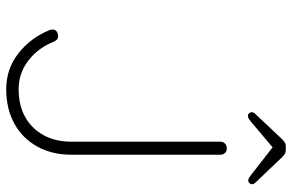

<svg xmlns="http://www.w3.org/2000/svg" viewBox="-181 -749 940 618"><g transform="rotate(90 289.0 -440.0)"><path d="M267 10Q202 10 152 -29Q102 -68 77 -129Q75 -135 75 -139Q75 -148 81.5 -152.5Q88 -157 95 -157Q103 -157 107 -153.5Q111 -150 114 -144Q133 -94 174 -62Q215 -30 267 -30Q319 -30 356.5 -51Q394 -72 415 -110Q436 -148 436 -199V-680Q436 -688 442 -694Q448 -700 458 -700Q467 -700 472.5 -694Q478 -688 478 -680V-199Q478 -137 451.5 -89.5Q425 -42 377.5 -16Q330 10 267 10ZM451 -850 462 -854 372 -778Q367 -774 362.5 -771Q358 -768 353 -768Q348 -768 344.5 -772Q341 -776 341 -780Q341 -783 342.5 -786Q344 -789 347 -792L428 -878Q434 -884 439 -887Q444 -890 452 -890H462Q470 -890 475 -887Q480 -884 486 -878L567 -793Q570 -790 571.5 -787Q573 -784 573 -781Q573 -777 569.5 -773Q566 -769 561 -769Q557 -769 552 -772Q547 -775 542 -779Z"/></g></svg>

Font: Quicksand Variable Light
Style: Regular
Weight: 300
Designer: Andrew Paglinawan
Foundry: Andrew Paglinawan
Version: Version 3.004